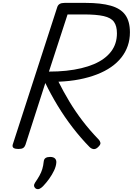

<svg xmlns="http://www.w3.org/2000/svg" viewBox="-20 -1018 920 1330"><path d="M107 14Q85 14 74.5 7Q64 0 68 -16L377 -970Q382 -984 394 -991Q406 -998 428 -998H572Q679 -998 747.5 -978.5Q816 -959 848 -914.5Q880 -870 880 -794Q880 -744 865 -700.5Q850 -657 821 -620Q792 -583 749.5 -553.5Q707 -524 651.5 -502.5Q596 -481 529.5 -468Q463 -455 385 -452Q420 -382 461 -314Q502 -246 552 -180.5Q602 -115 664 -51Q672 -43 675.5 -29.5Q679 -16 656 4Q641 17 626.5 14.5Q612 12 600 0Q541 -60 484.5 -133Q428 -206 379.5 -286Q331 -366 294 -443L156 -14Q151 0 140.5 7Q130 14 107 14ZM319 -522Q383 -522 439 -528Q495 -534 543 -545.5Q591 -557 630 -573.5Q669 -590 699 -612Q729 -634 749.5 -661Q770 -688 780 -719.5Q790 -751 790 -787Q790 -838 769.5 -866.5Q749 -895 698.5 -906.5Q648 -918 559 -918H448ZM229 289Q217 280 216 269.5Q215 259 223 247Q241 221 253.5 198.5Q266 176 273 153Q280 130 283 100Q285 83 296.5 76Q308 69 327 69Q350 69 361 80Q372 91 370 110Q368 135 354.5 163.5Q341 192 321 220Q301 248 278 272Q265 285 253.5 290Q242 295 229 289Z"/></svg>

Font: Playwrite BE VLG
Style: Regular
Weight: 400
Designer: Veronika Burian, José Scaglione
Foundry: TypeTogether
Version: Version 1.002